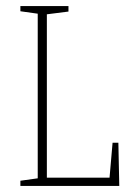

<svg xmlns="http://www.w3.org/2000/svg" viewBox="-20 -611 442 631"><path d="M47 -17 104 -25V-566L47 -574V-591H205V-573L134 -564V-27H340L350 -142H369L372 0H47Z"/></svg>

Font: Grenze Thin
Style: Regular
Weight: 250
Designer: Renata Polastri
Foundry: Omnibus-Type
Version: Version 1.002; ttfautohint (v1.8)